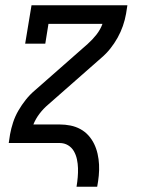

<svg xmlns="http://www.w3.org/2000/svg" viewBox="-20 -540 540 725"><path d="M269 165Q272 147 273.5 129.5Q275 112 274.5 95Q274 78 270.5 61.5Q267 45 259 31Q251 17 237 8.5Q223 0 205 0H13L18 -33Q22 -55 29.5 -78Q37 -101 49.5 -122.5Q62 -144 77.5 -163.5Q93 -183 112 -199L211 -286L311 -374Q329 -390 344 -409Q359 -428 367 -450H163L151 -375H75L99 -520H461L456 -488Q452 -465 444 -442Q436 -419 424 -397.5Q412 -376 396.5 -356.5Q381 -337 362 -321L163 -146Q144 -130 129.5 -111Q115 -92 106 -70H205Q226 -70 246 -66Q266 -62 283.5 -52.5Q301 -43 314 -28.5Q327 -14 335.5 3.5Q344 21 348.5 41Q353 61 354 81.5Q355 102 353 123Q351 144 347 165Z"/></svg>

Font: Iosevka Curly Slab
Style: Italic
Weight: 400
Italic angle: -9°
Monospace: yes
Designer: Belleve Invis
Foundry: Belleve Invis
Version: Version 22.1.2; ttfautohint (v1.8.4)